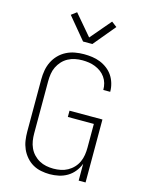

<svg xmlns="http://www.w3.org/2000/svg" viewBox="-142 -1061 883 1155"><g transform="rotate(15 300.0 -484.0)"><path d="M283 8Q256 8 228.5 2.5Q201 -3 177.5 -16.5Q154 -30 135.5 -51.5Q117 -73 106 -98Q95 -123 91 -150Q87 -177 87 -205V-530Q87 -559 92 -587Q97 -615 109.5 -640.5Q122 -666 142 -686.5Q162 -707 187.5 -720Q213 -733 241 -738Q269 -743 297 -743Q323 -743 348.5 -739.5Q374 -736 398 -726.5Q422 -717 443 -701Q464 -685 478 -664Q492 -643 499.5 -617.5Q507 -592 507 -567V-565H464V-566Q464 -587 458.5 -606.5Q453 -626 441 -643Q429 -660 412.5 -672Q396 -684 377 -691.5Q358 -699 338 -702Q318 -705 297 -705Q274 -705 251.5 -700.5Q229 -696 208.5 -685Q188 -674 172.5 -657Q157 -640 147 -619.5Q137 -599 133.5 -576Q130 -553 130 -530V-205Q130 -182 133.5 -159.5Q137 -137 146.5 -116Q156 -95 172 -78Q188 -61 208 -50Q228 -39 250.5 -34.5Q273 -30 296 -30Q319 -30 341.5 -34.5Q364 -39 384 -50Q404 -61 420 -78Q436 -95 445.5 -116Q455 -137 458.5 -159.5Q462 -182 462 -205V-353H300V-392H505V0H462V-105Q452 -78 434 -55.5Q416 -33 391.5 -18.5Q367 -4 339 2Q311 8 283 8ZM271 -815 158 -951 191 -976 300 -848 409 -976 442 -951 329 -815Z"/></g></svg>

Font: Iosevka Aile Extralight
Style: Regular
Weight: 200
Designer: Belleve Invis
Foundry: Belleve Invis
Version: Version 31.1.0; ttfautohint (v1.8.4)